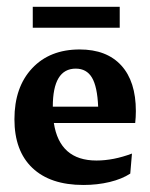

<svg xmlns="http://www.w3.org/2000/svg" viewBox="-20 -524 431 552"><path d="M219.7 7.8Q124.5 7.8 73 -41.3Q21.5 -90.3 21.5 -181.2Q21.5 -273.4 72.3 -327.6Q123 -381.8 209 -381.8Q286.6 -381.8 328.6 -335.9Q370.6 -290 370.6 -204.6Q370.6 -197.3 370.1 -187.3Q369.6 -177.2 368.7 -170.4H134.8Q151.4 -62.5 257.3 -62.5Q306.2 -62.5 359.4 -82.5L354.5 -24.9Q330.6 -9.3 295.2 -0.7Q259.8 7.8 219.7 7.8ZM197.8 -326.7Q131.8 -326.7 131.8 -217.3H262.2Q259.8 -274.9 244.4 -300.8Q229 -326.7 197.8 -326.7ZM74.2 -504.4H324.2V-444.3H74.2Z"/></svg>

Font: Markazi Text SemiBold
Style: Regular
Weight: 600
Designer: Borna Izadpanah (Arabic designer), Fiona Ross (Arabic design director) and Florian Runge (Latin designer)
Foundry: Borna Izadpanah and Florian Runge
Version: Version 1.001; ttfautohint (v1.8.3)